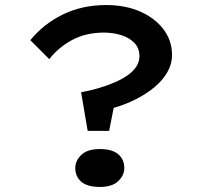

<svg xmlns="http://www.w3.org/2000/svg" viewBox="-20 -729 805 760"><path d="M327 -211 301 -364Q335 -370 368 -379.5Q401 -389 430.5 -401.5Q460 -414 483 -429.5Q506 -445 519 -464.5Q532 -484 532 -507Q532 -538 512 -559Q492 -580 459.5 -590Q427 -600 392 -600Q321 -600 267 -571.5Q213 -543 175 -495L100 -570Q152 -634 228.5 -671.5Q305 -709 400 -709Q477 -709 535.5 -683Q594 -657 627.5 -612.5Q661 -568 661 -511Q661 -476 642.5 -443.5Q624 -411 591.5 -384Q559 -357 517.5 -336Q476 -315 430 -302L412 -211ZM278 -64Q278 -93 302 -116Q326 -139 375 -139Q424 -139 448 -118.5Q472 -98 472 -64Q472 -35 448 -12Q424 11 375 11Q326 11 302 -9.5Q278 -30 278 -64Z"/></svg>

Font: Lexend Tera
Style: Regular
Weight: 400
Designer: Bonnie Shaver-Troup, Thomas Jockin
Foundry: Lexend
Version: Version 1.007